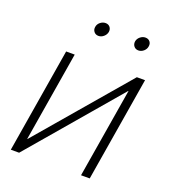

<svg xmlns="http://www.w3.org/2000/svg" viewBox="-131 -807 797 902"><g transform="rotate(20 267.5 -355.5)"><path d="M421.4 0H377.9L452.1 -447.8H450.7L68.4 0H26.9L113.3 -522.5H156.2L82 -74.2H83.5L466.8 -522.5H507.8ZM430.2 -643.1Q416 -643.1 407.7 -653.3Q399.4 -663.6 401.4 -677.7Q403.8 -691.9 415.8 -701.7Q427.7 -711.4 441.4 -711.4Q456.1 -711.4 464.1 -701.7Q472.2 -691.9 469.7 -677.7Q467.8 -663.6 456.1 -653.3Q444.3 -643.1 430.2 -643.1ZM230.5 -643.1Q216.3 -643.1 208 -653.3Q199.7 -663.6 202.1 -677.7Q204.1 -691.9 216.1 -701.7Q228 -711.4 242.2 -711.4Q256.3 -711.4 264.4 -701.7Q272.5 -691.9 270.5 -677.7Q268.1 -663.6 256.3 -653.3Q244.6 -643.1 230.5 -643.1Z"/></g></svg>

Font: Inter 28pt ExtraLight
Style: Italic
Weight: 250
Italic angle: -9.3988°
Designer: Rasmus Andersson
Foundry: rsms
Version: Version 4.001;git-66647c0bb